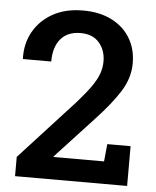

<svg xmlns="http://www.w3.org/2000/svg" viewBox="-52 -765 658 810"><g transform="rotate(5 277.0 -360.5)"><path d="M42 0V-81.5L273.4 -334Q311 -376.5 332.5 -407.2Q354 -438 362.8 -463.4Q371.6 -488.8 371.6 -514.6Q371.6 -561.5 344.2 -593.5Q316.9 -625.5 265.1 -625.5Q210.4 -625.5 181.2 -591.1Q151.9 -556.6 151.9 -495.1H32.7L31.7 -498Q29.8 -561 58.3 -611.6Q86.9 -662.1 140.4 -691.7Q193.8 -721.2 267.6 -721.2Q337.9 -721.2 388.9 -695.3Q439.9 -669.4 467.5 -623.5Q495.1 -577.6 495.1 -517.6Q495.1 -456.5 460.4 -400.1Q425.8 -343.8 355.5 -268.6L196.8 -97.2L197.8 -94.7H410.6L418 -168.5H516.6V0Z"/></g></svg>

Font: Roboto Slab Medium
Style: Regular
Weight: 500
Designer: Google
Version: Version 2.001; ttfautohint (v1.8.3)